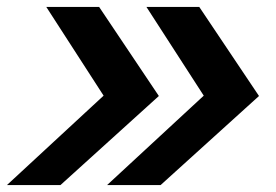

<svg xmlns="http://www.w3.org/2000/svg" viewBox="-32 -536 798 556"><path d="M545 -516 718 -258 433 0H278L558 -259L392 -516ZM255 -516 428 -258 143 0H-12L268 -259L102 -516Z"/></svg>

Font: Red Hat Text
Style: Bold Italic
Weight: 700
Italic angle: -12°
Designer: Pentagram, MCKL
Foundry: Pentagram, MCKL
Version: Version 1.023; ttfautohint (v1.8.3)